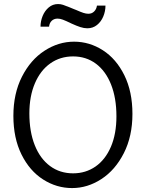

<svg xmlns="http://www.w3.org/2000/svg" viewBox="-20 -935 747 967"><path d="M348.1 -650.9Q283.2 -650.9 233.4 -615.7Q183.6 -580.6 155.8 -515.4Q127.9 -450.2 127.9 -363.8Q127.9 -272 155 -203.9Q182.1 -135.7 231.9 -98.9Q281.7 -62 348.1 -62Q411.6 -62 461.2 -96.4Q510.7 -130.9 538.6 -195.8Q566.4 -260.7 566.4 -349.1Q566.4 -441.4 539.3 -509.5Q512.2 -577.6 462.9 -614.3Q413.6 -650.9 348.1 -650.9ZM343.3 12.2Q265.1 12.2 197.3 -31Q129.4 -74.2 88.4 -156.7Q47.4 -239.3 47.4 -351.6Q47.4 -463.9 90.6 -548.8Q133.8 -633.8 204.1 -679.4Q274.4 -725.1 353 -725.1Q430.7 -725.1 498 -681.9Q565.4 -638.7 606.2 -556.2Q647 -473.6 647 -361.3Q647 -249 603.8 -163.8Q560.5 -78.6 490.7 -33.2Q420.9 12.2 343.3 12.2ZM272.5 -914.6Q285.6 -914.6 297.6 -910.6Q309.6 -906.7 331.1 -897.9L351.1 -889.6L363.3 -884.8Q386.7 -874.5 400.1 -870.1Q413.6 -865.7 425.3 -865.7Q442.4 -865.7 454.1 -877.2Q465.8 -888.7 468.3 -906.7H511.2Q511.2 -878.4 500.2 -852.1Q489.3 -825.7 468.5 -809.1Q447.8 -792.5 419.9 -792.5Q403.3 -792.5 384.5 -798.6Q365.7 -804.7 341.3 -815.9Q311 -830.6 296.6 -835.9Q282.2 -841.3 270 -841.3Q252 -841.3 240.5 -830.3Q229 -819.3 227.1 -800.8H184.1Q184.1 -828.6 194.8 -854.7Q205.6 -880.9 225.6 -897.7Q245.6 -914.6 272.5 -914.6Z"/></svg>

Font: Lesson One Light
Style: Regular
Weight: 300
Designer: But Ko, Victor Gaultney, Annie Olsen, Julie Remington, Don Collingsworth, Eric Hays, Becca Hirsbrunner
Version: Version 1.100